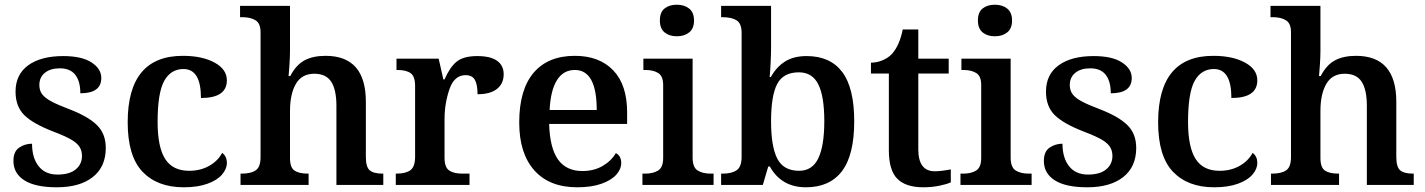

<svg xmlns="http://www.w3.org/2000/svg" viewBox="-20 -785 6048 815"><path d="M37 -102Q37 -142 61.5 -158.5Q86 -175 116 -175Q116 -115 144 -79.5Q172 -44 224 -44Q275 -44 301.5 -66Q328 -88 328 -123Q328 -146 317 -162.5Q306 -179 280.5 -193.5Q255 -208 205 -227Q120 -260 83 -296.5Q46 -333 46 -396Q46 -469 100 -508Q154 -547 248 -547Q327 -547 368.5 -520Q410 -493 410 -454Q410 -389 321 -389Q321 -440 299.5 -467.5Q278 -495 234 -495Q194 -495 170.5 -476Q147 -457 147 -424Q147 -401 159 -385Q171 -369 198 -354.5Q225 -340 278 -320Q355 -290 392 -253.5Q429 -217 429 -157Q429 -77 374 -33.5Q319 10 221 10Q130 10 83.5 -19.5Q37 -49 37 -102Z M522 -266Q522 -548 756 -548Q838 -548 890.5 -519.5Q943 -491 943 -444Q943 -369 833 -369Q833 -492 759 -492Q705 -492 677 -441.5Q649 -391 649 -267Q649 -161 681 -110.5Q713 -60 783 -60Q831 -60 868 -81Q905 -102 923 -136Q943 -122 943 -93Q943 -68 922.5 -44Q902 -20 860.5 -5Q819 10 760 10Q648 10 585 -56Q522 -122 522 -266Z M1001 -48H1006Q1045 -48 1065.5 -62Q1086 -76 1086 -118V-648Q1086 -686 1064.5 -699Q1043 -712 1010 -712H999V-760H1211V-569Q1211 -542 1208.5 -507.5Q1206 -473 1205 -462H1212Q1237 -510 1273 -529Q1309 -548 1362 -548Q1533 -548 1533 -353V-119Q1533 -76 1549.5 -62Q1566 -48 1604 -48H1607V0H1408V-336Q1408 -404 1386 -438Q1364 -472 1314 -472Q1261 -472 1236 -429Q1211 -386 1211 -314V-114Q1211 -74 1230 -61Q1249 -48 1287 -48H1290V0H1001Z M1660 -48H1663Q1702 -48 1722 -62.5Q1742 -77 1742 -120V-420Q1742 -461 1723 -474.5Q1704 -488 1666 -488H1663V-536H1842L1862 -448H1867Q1889 -499 1918 -523Q1947 -547 2006 -547Q2062 -547 2090 -527Q2118 -507 2118 -470Q2118 -430 2089.5 -407.5Q2061 -385 2007 -385Q2007 -427 1995.5 -446.5Q1984 -466 1956 -466Q1908 -466 1887.5 -405.5Q1867 -345 1867 -280V-115Q1867 -75 1886.5 -61.5Q1906 -48 1943 -48H1973V0H1660Z M2184 -265Q2184 -404 2245 -476Q2306 -548 2420 -548Q2524 -548 2583 -486.5Q2642 -425 2642 -308V-259H2311Q2314 -156 2349 -107.5Q2384 -59 2452 -59Q2501 -59 2538 -80.5Q2575 -102 2594 -135Q2605 -130 2611 -119Q2617 -108 2617 -93Q2617 -67 2596 -43.5Q2575 -20 2533 -5Q2491 10 2430 10Q2312 10 2248 -62Q2184 -134 2184 -265ZM2513 -318Q2513 -488 2420 -488Q2371 -488 2344 -444.5Q2317 -401 2313 -318Z M2781 -698Q2781 -733 2801 -749Q2821 -765 2853 -765Q2885 -765 2905.5 -748.5Q2926 -732 2926 -698Q2926 -664 2905.5 -647.5Q2885 -631 2853 -631Q2821 -631 2801 -647.5Q2781 -664 2781 -698ZM2707 -48H2719Q2753 -48 2774 -61.5Q2795 -75 2795 -114V-424Q2795 -462 2774 -475Q2753 -488 2719 -488H2711V-536H2920V-116Q2920 -75 2941 -61.5Q2962 -48 2997 -48H3009V0H2707Z M3248 -78H3241L3218 0H3041V-48H3049Q3086 -48 3107 -62.5Q3128 -77 3128 -119V-645Q3128 -685 3107 -698.5Q3086 -712 3047 -712H3041V-760H3253V-583Q3253 -554 3251 -515.5Q3249 -477 3247 -458H3252Q3276 -501 3312.5 -524Q3349 -547 3404 -547Q3504 -547 3555 -479.5Q3606 -412 3606 -270Q3606 -127 3554 -58.5Q3502 10 3401 10Q3297 10 3248 -78ZM3479 -271Q3479 -376 3453.5 -427Q3428 -478 3371 -478Q3305 -478 3279 -428.5Q3253 -379 3253 -270Q3253 -163 3279.5 -111.5Q3306 -60 3372 -60Q3428 -60 3453.5 -113Q3479 -166 3479 -271Z M3753 -147V-473H3677V-519Q3702 -519 3726 -529Q3750 -539 3766 -556Q3798 -591 3812 -660H3878V-536H4007V-473H3878V-151Q3878 -58 3948 -58Q3974 -58 4016 -66V-11Q3999 -3 3967 3.5Q3935 10 3899 10Q3825 10 3789 -26Q3753 -62 3753 -147Z M4131 -698Q4131 -733 4151 -749Q4171 -765 4203 -765Q4235 -765 4255.5 -748.5Q4276 -732 4276 -698Q4276 -664 4255.5 -647.5Q4235 -631 4203 -631Q4171 -631 4151 -647.5Q4131 -664 4131 -698ZM4057 -48H4069Q4103 -48 4124 -61.5Q4145 -75 4145 -114V-424Q4145 -462 4124 -475Q4103 -488 4069 -488H4061V-536H4270V-116Q4270 -75 4291 -61.5Q4312 -48 4347 -48H4359V0H4057Z M4411 -102Q4411 -142 4435.5 -158.5Q4460 -175 4490 -175Q4490 -115 4518 -79.5Q4546 -44 4598 -44Q4649 -44 4675.5 -66Q4702 -88 4702 -123Q4702 -146 4691 -162.5Q4680 -179 4654.5 -193.5Q4629 -208 4579 -227Q4494 -260 4457 -296.5Q4420 -333 4420 -396Q4420 -469 4474 -508Q4528 -547 4622 -547Q4701 -547 4742.5 -520Q4784 -493 4784 -454Q4784 -389 4695 -389Q4695 -440 4673.5 -467.5Q4652 -495 4608 -495Q4568 -495 4544.5 -476Q4521 -457 4521 -424Q4521 -401 4533 -385Q4545 -369 4572 -354.5Q4599 -340 4652 -320Q4729 -290 4766 -253.5Q4803 -217 4803 -157Q4803 -77 4748 -33.5Q4693 10 4595 10Q4504 10 4457.5 -19.5Q4411 -49 4411 -102Z M4896 -266Q4896 -548 5130 -548Q5212 -548 5264.5 -519.5Q5317 -491 5317 -444Q5317 -369 5207 -369Q5207 -492 5133 -492Q5079 -492 5051 -441.5Q5023 -391 5023 -267Q5023 -161 5055 -110.5Q5087 -60 5157 -60Q5205 -60 5242 -81Q5279 -102 5297 -136Q5317 -122 5317 -93Q5317 -68 5296.5 -44Q5276 -20 5234.5 -5Q5193 10 5134 10Q5022 10 4959 -56Q4896 -122 4896 -266Z M5375 -48H5380Q5419 -48 5439.5 -62Q5460 -76 5460 -118V-648Q5460 -686 5438.5 -699Q5417 -712 5384 -712H5373V-760H5585V-569Q5585 -542 5582.5 -507.5Q5580 -473 5579 -462H5586Q5611 -510 5647 -529Q5683 -548 5736 -548Q5907 -548 5907 -353V-119Q5907 -76 5923.5 -62Q5940 -48 5978 -48H5981V0H5782V-336Q5782 -404 5760 -438Q5738 -472 5688 -472Q5635 -472 5610 -429Q5585 -386 5585 -314V-114Q5585 -74 5604 -61Q5623 -48 5661 -48H5664V0H5375Z"/></svg>

Font: Noto Serif SemiBold
Style: Regular
Weight: 600
Designer: Monotype Design Team
Foundry: Monotype Imaging Inc.
Version: Version 1.001